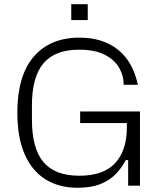

<svg xmlns="http://www.w3.org/2000/svg" viewBox="-20 -878 763 908"><path d="M348 10Q258 10 194 -30.5Q130 -71 96 -150Q62 -229 62 -345Q62 -520 139.5 -610Q217 -700 356 -700Q467 -700 538 -643Q609 -586 632 -477H565V-479Q565 -519 544 -556.5Q523 -594 476.5 -618.5Q430 -643 354 -643Q240 -643 185.5 -578.5Q131 -514 131 -379V-312Q131 -176 185.5 -111.5Q240 -47 355 -47Q470 -47 525 -107Q580 -167 580 -276V-337L621 -296H359V-351H642V0H586V-121H575Q557 -86 528.5 -56Q500 -26 456 -8Q412 10 348 10ZM317 -783V-858H395V-783Z"/></svg>

Font: Mozilla Text ExtraLight
Style: Regular
Weight: 200
Designer: Studio DRAMA
Foundry: Studio DRAMA
Version: Version 1.000